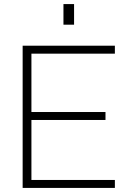

<svg xmlns="http://www.w3.org/2000/svg" viewBox="-20 -921 628 941"><path d="M91 -697H543V-658H134V-372H497V-333H134V-39H543V0H91ZM291 -901H343V-800H291Z"/></svg>

Font: Hanken Grotesk ExtraLight
Style: Regular
Weight: 200
Designer: Alfredo Marco Pradil
Foundry: Hanken Design Co.
Version: Version 3.014